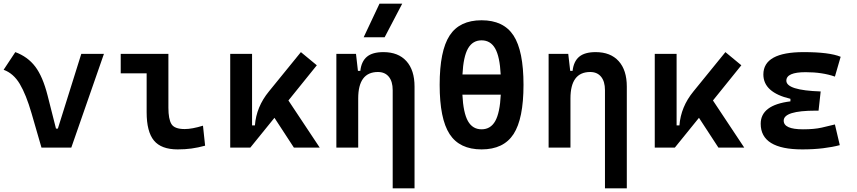

<svg xmlns="http://www.w3.org/2000/svg" viewBox="-22 -815 4729 1060"><path d="M207 0 151.9 -190.4Q122.1 -293 87.2 -351.6Q52.2 -410.2 -2 -429.7L62.5 -527.3Q130.9 -502 172.4 -447.5Q213.9 -393.1 240.7 -288.1L287.1 -105H297.4L426.8 -517.6H551.8L371.6 0Z M959 9.8Q868.2 9.8 827.9 -39.1Q787.6 -87.9 787.6 -195.3V-410.2H644.5V-517.6H907.7V-219.7Q907.7 -158.2 924.3 -130.4Q940.9 -102.5 998 -102.5Q1038.1 -102.5 1098.6 -121.1L1110.4 -10.7Q1071.3 0 1035.6 4.9Q1000 9.8 959 9.8Z M1249 0V-517.6H1369.6V-122.6H1385.3Q1393.1 -225.6 1462.9 -310.5L1639.2 -527.3L1727.1 -454.6L1570.3 -260.3L1743.2 0H1600.6L1493.2 -164.6L1359.9 0Z M1835 0V-517.6H1943.4L1954.1 -423.8H1967.3Q1973.1 -476.1 2003.7 -501.7Q2034.2 -527.3 2094.7 -527.3Q2176.8 -527.3 2221.7 -477.5Q2266.6 -427.7 2266.6 -336.9V224.6H2146V-317.4Q2146 -365.2 2124.5 -391.4Q2103 -417.5 2064.5 -417.5Q1955.6 -417.5 1955.6 -271.5V0ZM1985.8 -609.4 2073.2 -794.9H2198.7L2101.6 -609.4Z M2636.7 9.8Q2515.1 9.8 2460.2 -74.7Q2405.3 -159.2 2405.3 -346.7Q2405.3 -534.2 2460.2 -618.7Q2515.1 -703.1 2636.7 -703.1Q2758.3 -703.1 2813.2 -618.7Q2868.2 -534.2 2868.2 -346.7Q2868.2 -159.2 2813.2 -74.7Q2758.3 9.8 2636.7 9.8ZM2636.7 -592.3Q2587.4 -592.3 2561.8 -547.4Q2536.1 -502.4 2531.2 -403.8H2742.2Q2737.3 -502.4 2711.7 -547.4Q2686 -592.3 2636.7 -592.3ZM2636.7 -101.1Q2686.5 -101.1 2712.2 -146.7Q2737.8 -192.4 2742.7 -292.5H2530.8Q2535.6 -192.4 2561.3 -146.7Q2586.9 -101.1 2636.7 -101.1Z M3006.8 0V-517.6H3115.2L3126 -423.8H3139.2Q3145 -476.1 3175.5 -501.7Q3206.1 -527.3 3266.6 -527.3Q3348.6 -527.3 3393.6 -477.5Q3438.5 -427.7 3438.5 -336.9V224.6H3317.9V-317.4Q3317.9 -365.2 3296.4 -391.4Q3274.9 -417.5 3236.3 -417.5Q3127.4 -417.5 3127.4 -271.5V0Z M3592.8 0V-517.6H3713.4V-122.6H3729Q3736.8 -225.6 3806.6 -310.5L3982.9 -527.3L4070.8 -454.6L3914.1 -260.3L4086.9 0H3944.3L3836.9 -164.6L3703.6 0Z M4407.2 9.8Q4177.7 9.8 4177.7 -131.8Q4177.7 -235.4 4341.8 -255.4V-269.5Q4192.4 -304.7 4192.4 -403.8Q4192.4 -527.3 4415 -527.3Q4557.1 -527.3 4619.1 -501.5L4587.4 -392.1Q4518.1 -416.5 4425.8 -416.5Q4319.3 -416.5 4319.3 -369.6Q4319.3 -316.4 4508.8 -310.1L4497.1 -204.1H4481.4Q4304.7 -204.1 4304.7 -148.9Q4304.7 -101.1 4411.1 -101.1Q4473.1 -101.1 4514.2 -110.4Q4555.2 -119.6 4587.4 -127.9L4614.3 -13.7Q4574.2 -2.9 4522 3.4Q4469.7 9.8 4407.2 9.8Z"/></svg>

Font: Caskaydia Cove SemiBold
Style: Regular
Weight: 600
Monospace: yes
Designer: Aaron Bell
Foundry: Saja Typeworks
Version: Version 4.300; ttfautohint (v1.8.3)